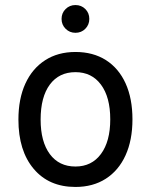

<svg xmlns="http://www.w3.org/2000/svg" viewBox="-20 -729 598 761"><path d="M279 12Q174 12 113.5 -59.8Q53 -131.5 53 -255Q53 -337.5 80.5 -397.5Q108 -457.5 158.8 -490.2Q209.5 -523 279 -523Q349 -523 399.8 -490.8Q450.5 -458.5 477.8 -398.5Q505 -338.5 505 -256Q505 -173.5 477.5 -113.2Q450 -53 399.2 -20.5Q348.5 12 279 12ZM279 -69Q343.5 -69 380.2 -118.8Q417 -168.5 417 -256Q417 -344 380.2 -393.5Q343.5 -443 279 -443Q214 -443 177.5 -393.8Q141 -344.5 141 -255Q141 -167.5 177.5 -118.2Q214 -69 279 -69ZM279 -599Q256 -599 240 -615Q224 -631 224 -654Q224 -677.5 240 -693.2Q256 -709 279 -709Q302.5 -709 318.2 -693.2Q334 -677.5 334 -654Q334 -631 318.2 -615Q302.5 -599 279 -599Z"/></svg>

Font: Undotted
Style: Regular
Weight: 400
Designer: Delve Withrington, Dave Bailey, Thomas Jockin
Foundry: Delve Fonts LLC
Version: Version 4.000